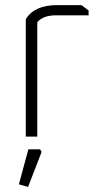

<svg xmlns="http://www.w3.org/2000/svg" viewBox="-20 -535 393 752"><path d="M81 0V-460Q115 -515 204 -515H299L327 -494V-475H199Q149 -475 126 -448V0ZM54 187 91 50H137L143 60L90 197Z"/></svg>

Font: Oxanium ExtraLight ExtraLight
Style: Regular
Weight: 250
Version: Version 2.000